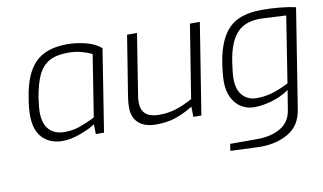

<svg xmlns="http://www.w3.org/2000/svg" viewBox="-78 -704 1861 1107"><g transform="rotate(-10 853.0 -151.0)"><path d="M87 -173Q87 -216 97 -274Q118 -412 181.5 -475.5Q245 -539 369 -539Q424 -539 479 -524.5Q534 -510 566 -481L490 0H442L441 -58Q414 -38 355.5 -16Q297 6 248 6Q176 6 131.5 -38.5Q87 -83 87 -173ZM447 -96 504 -457Q483 -469 446 -479.5Q409 -490 365 -490Q296 -490 254.5 -466.5Q213 -443 190 -394.5Q167 -346 153 -264Q145 -206 145 -181Q145 -112 177.5 -77.5Q210 -43 267 -43Q314 -43 354 -56.5Q394 -70 447 -96Z M657 -117Q657 -142 661 -172L719 -533H777L720 -173Q717 -158 717 -137Q717 -46 821 -46Q874 -46 918 -59.5Q962 -73 1018 -103L1087 -533H1145L1060 0H1013L1012 -60Q958 -27 908.5 -10.5Q859 6 796 6Q728 6 692.5 -26.5Q657 -59 657 -117Z M1189 230 1195 190H1355Q1434 190 1489.5 158Q1545 126 1556 58L1575 -58Q1528 -26 1473 -10Q1418 6 1369 6Q1328 6 1294.5 -14.5Q1261 -35 1241 -74.5Q1221 -114 1221 -168Q1221 -210 1232 -283Q1254 -416 1317 -477.5Q1380 -539 1507 -539Q1618 -539 1706 -520L1613 65Q1598 156 1528.5 196.5Q1459 237 1365 237Q1347 237 1338 236ZM1581 -96 1642 -483Q1596 -486 1504 -490Q1407 -494 1357 -442.5Q1307 -391 1289 -275Q1279 -208 1279 -176Q1279 -111 1310.5 -77Q1342 -43 1392 -43Q1439 -43 1482 -55.5Q1525 -68 1581 -96Z"/></g></svg>

Font: Exo Light
Style: Italic
Weight: 300
Italic angle: -9°
Designer: Natanael Gama
Foundry: Natanael Gama
Version: Version 1.500; ttfautohint (v1.6)